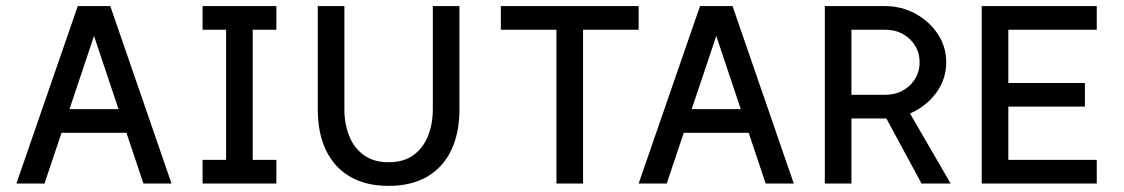

<svg xmlns="http://www.w3.org/2000/svg" viewBox="-20 -606 3710 634"><path d="M142.1 -245.6V-167.5H429.7V-245.6ZM290.5 -487.3 453.6 0H546.4L344.2 -585.9H236.8L34.2 0H127Z M648.9 -585.9V-507.8H726.6V-78.1H648.9V0H892.6V-78.1H814.5V-507.8H892.6V-585.9Z M1117.2 -585.9H1029.3V-244.6Q1029.3 -166.5 1056.4 -109.9Q1083.5 -53.2 1135.7 -22.7Q1188 7.8 1263.2 7.8Q1338.4 7.8 1390.6 -22.7Q1442.9 -53.2 1470 -109.9Q1497.1 -166.5 1497.1 -244.6V-585.9H1409.2V-244.6Q1409.2 -196.8 1393.3 -157Q1377.4 -117.2 1345.2 -93.8Q1313 -70.3 1263.2 -70.3Q1213.9 -70.3 1181.4 -93.8Q1148.9 -117.2 1133.1 -157Q1117.2 -196.8 1117.2 -244.6Z M1905.3 0V-507.8H2088.9V-585.9H1633.8V-507.8H1817.4V0Z M2196.8 -245.6V-167.5H2484.4V-245.6ZM2345.2 -487.3 2508.3 0H2601.1L2398.9 -585.9H2291.5L2088.9 0H2181.6Z M2892.1 -242.2 2953.1 -286.1 3119.1 0H3022.9ZM2791.5 -507.8V-293H2902.8Q2952.1 -293 2984.4 -324.2Q3016.6 -355.5 3016.6 -400.4Q3016.6 -445.3 2984.4 -476.6Q2952.1 -507.8 2902.8 -507.8ZM2703.6 0V-585.9H2902.8Q2957 -585.9 3002.9 -560.8Q3048.8 -535.6 3076.7 -493.7Q3104.5 -451.7 3104.5 -400.4Q3104.5 -349.1 3076.7 -307.1Q3048.8 -265.1 3002.9 -240Q2957 -214.8 2902.8 -214.8H2791.5V0Z M3562.5 -332H3309.6V-507.8H3601.6V-585.9H3221.7V0H3601.6V-78.1H3309.6V-253.9H3562.5Z"/></svg>

Font: Giphurs SC
Style: Regular
Weight: 400
Version: Version 0.920